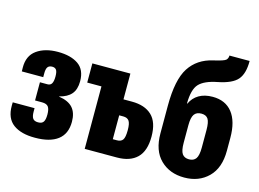

<svg xmlns="http://www.w3.org/2000/svg" viewBox="-99 -909 1483 1100"><g transform="rotate(15 643.0 -359.5)"><path d="M181.2 12.2Q269.5 12.2 316.2 -23.4Q362.8 -59.1 362.8 -130.4Q362.8 -183.6 336.7 -213.1Q310.5 -242.7 254.4 -251V-252.4Q301.3 -263.7 324.7 -291Q348.1 -318.4 348.1 -367.2Q348.1 -435.5 303.5 -466.3Q258.8 -497.1 182.6 -497.1Q106 -497.1 57.6 -462.6Q9.3 -428.2 10.3 -357.4L10.7 -335.4H137.7V-354.5Q137.2 -383.3 145.5 -395Q153.8 -406.7 172.4 -406.7Q189 -406.7 196.8 -396Q204.6 -385.3 204.6 -356.9Q204.6 -329.1 197 -315.7Q189.5 -302.2 171.9 -302.2H127V-194.3H168.5Q195.8 -194.3 206.1 -180.2Q216.3 -166 216.3 -134.3Q216.3 -104.5 207.5 -91.1Q198.7 -77.6 175.8 -77.6Q153.8 -77.6 144.8 -89.8Q135.7 -102.1 135.7 -130.4V-150.9H6.3L5.9 -130.9Q5.4 -56.2 52 -21.7Q98.6 12.7 181.2 12.2Z M389.2 -370.6H473.6V0H664.6Q741.7 0 783.4 -40.5Q825.2 -81.1 825.2 -167Q825.2 -252 783.4 -291.7Q741.7 -331.5 665 -331.5H614.7V-484.4H389.2ZM639.2 -236.8Q662.6 -236.8 673.3 -222.2Q684.1 -207.5 684.1 -167Q684.1 -124.5 673.6 -109.9Q663.1 -95.2 639.2 -95.2H614.7V-236.8Z M1012.2 -284.7Q1012.2 -330.1 1025.4 -349.1Q1038.6 -368.2 1067.9 -368.2Q1095.7 -368.2 1107.7 -349.9Q1119.6 -331.5 1119.6 -284.7V-180.7Q1119.6 -133.8 1106.4 -115.2Q1093.3 -96.7 1065.9 -96.7Q1038.1 -96.7 1025.1 -115.2Q1012.2 -133.8 1012.2 -180.7ZM1105.5 -478Q1057.6 -478 1024.4 -458.5Q991.2 -439 974.6 -402.8H972.2Q972.7 -486.3 1003.4 -519.3Q1034.2 -552.2 1109.9 -566.9Q1194.3 -583.5 1225.3 -619.9Q1256.3 -656.2 1255.9 -731H1136.2Q1136.2 -714.8 1126 -704.6Q1115.7 -694.3 1053.7 -680.2Q962.4 -659.7 916 -588.1Q869.6 -516.6 869.6 -361.8V-197.8Q869.6 -96.2 924.3 -42.5Q979 11.2 1065.9 11.2Q1152.8 11.2 1208 -43.5Q1263.2 -98.1 1263.2 -200.2V-276.9Q1263.2 -374 1222.4 -426Q1181.6 -478 1105.5 -478Z"/></g></svg>

Font: Roboto Flex
Style: wght 700 wdth 25 opsz 34 GRAD 0.00 slnt 0.00 XTRA 468 XOPQ 96 YOPQ 79 YTLC 514 YTUC 712 YTAS 750 YTDE -203.00 YTFI 738
Weight: 700
Width: 1
Designer: Berlow after Robertson
Foundry: Google
Version: Version 3.100